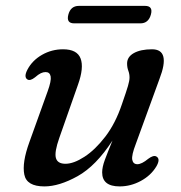

<svg xmlns="http://www.w3.org/2000/svg" viewBox="-20 -640 632 670"><path d="M525.5 -94Q541 -85.5 525.5 -59Q506.5 -27.5 471.2 -8.5Q436 10.5 397.5 10.5Q336.5 10.5 336.5 -38.5Q336.5 -57 346 -82.5Q355.5 -108 372.5 -149.5Q315 -61 250.8 -25.2Q186.5 10.5 135 10.5Q73 10.5 64.8 -31Q56.5 -72.5 82.5 -144L146.5 -322Q159.5 -358 156.8 -373.2Q154 -388.5 139 -388.5Q131 -388.5 122.5 -384.5Q114 -380.5 102 -370Q85.5 -357 76 -362.5Q62 -371 76 -397.5Q93 -429.5 126.8 -448.8Q160.5 -468 200 -468Q249 -468 261.2 -436Q273.5 -404 252 -344L187 -159Q169.5 -109.5 175 -89Q180.5 -68.5 208.5 -68.5Q237 -68.5 274.5 -92.8Q312 -117 347.5 -163.2Q383 -209.5 405.5 -276.5Q421 -321 426.5 -339.8Q432 -358.5 432 -369.5Q432 -382 427.8 -393.2Q423.5 -404.5 423.5 -418.5Q423.5 -441.5 447.2 -454.8Q471 -468 510.5 -468Q576.5 -468 536.5 -364.5L454 -138Q438.5 -98 441.5 -82.5Q444.5 -67 459.5 -67Q474.5 -67 497.5 -86Q515.5 -99.5 525.5 -94ZM218.5 -589Q226.5 -619.5 255.5 -619.5H486Q515 -619.5 506.5 -589Q498 -558.5 470 -558.5H239Q210.5 -558.5 218.5 -589Z"/></svg>

Font: Fraunces 9pt S050
Style: Italic
Weight: 400
Italic angle: -16°
Version: Version 1.000; ttfautohint (v1.8.3)